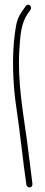

<svg xmlns="http://www.w3.org/2000/svg" viewBox="-20 -714 194 825"><path d="M45 -579C30 -477 35 -349 51 -246C66 -147 79 -18 93 77C95 98 123 95 119 74V73C113 27 103 -59 95 -117C79 -232 55 -365 63 -496C67 -566 71 -614 99 -655L111 -672C120 -686 102 -704 90 -687L78 -670C58 -642 51 -623 45 -579ZM90 -687Z"/></svg>

Font: Stray Cat
Style: Lt
Weight: 300
Version: Version 1.0